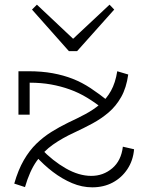

<svg xmlns="http://www.w3.org/2000/svg" viewBox="-20 -788 625 822"><path d="M482 -483 529 -469Q521 -412 499 -373Q477 -334 445.5 -307Q414 -280 376 -259.5Q338 -239 297 -220Q247 -197 207 -169Q167 -141 137 -98.5Q107 -56 87 13L41 -2Q58 -61 82 -102.5Q106 -144 136 -173Q166 -202 200.5 -223.5Q235 -245 272 -263Q311 -281 345.5 -299.5Q380 -318 408 -341.5Q436 -365 455 -399Q474 -433 482 -483ZM375 14Q331 14 288.5 -4Q246 -22 206.5 -52Q167 -82 132 -121L156 -151Q206 -99 262 -67Q318 -35 371 -35Q422 -35 460.5 -67.5Q499 -100 506 -160L554 -149Q550 -101 525.5 -64Q501 -27 462.5 -6.5Q424 14 375 14ZM59 -297V-483H102Q159 -483 205.5 -474.5Q252 -466 291.5 -450.5Q331 -435 368 -410.5Q405 -386 445 -354L425 -319Q390 -347 354 -369Q318 -391 279 -405Q240 -419 198 -426.5Q156 -434 107 -434V-297ZM449 -768 469 -747 310 -569H275L117 -747L138 -768L293 -622Z"/></svg>

Font: BioRhyme Light
Style: Regular
Weight: 300
Designer: Aoife Mooney
Foundry: Aoife Mooney Type
Version: Version 1.600;gftools[0.9.33]